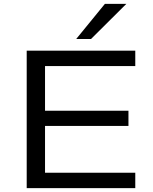

<svg xmlns="http://www.w3.org/2000/svg" viewBox="-20 -965 785 985"><path d="M117 0V-705H674V-626H211V-397H639V-319H211V-79H674V0ZM371 -765 518 -945H628L447 -765Z"/></svg>

Font: Nunito Sans 10pt Expanded
Style: Regular
Weight: 400
Width: 7
Designer: Vernon Adams
Foundry: Vernon Adams
Version: Version 3.101;gftools[0.9.27]